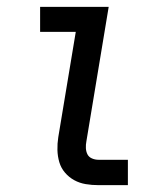

<svg xmlns="http://www.w3.org/2000/svg" viewBox="-20 -540 490 560"><path d="M267 0Q248 0 230 -3Q212 -6 196.5 -14.5Q181 -23 169.5 -36.5Q158 -50 153 -67Q148 -84 147.5 -102.5Q147 -121 150 -140L201 -447H97V-520H297L232 -128Q230 -118 230.5 -108Q231 -98 235 -90Q239 -82 248 -78Q257 -74 267 -74H353V0Z"/></svg>

Font: Iosevka Custom Oblique
Style: Regular
Weight: 400
Italic angle: -9°
Designer: Belleve Invis
Foundry: Belleve Invis
Version: Version 27.0.1